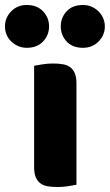

<svg xmlns="http://www.w3.org/2000/svg" viewBox="-81 -743 441 771"><path d="M-61 -637Q-61 -672 -36 -697.5Q-11 -723 26 -723Q68 -723 92 -697.5Q116 -672 116 -637Q116 -602 92 -576.5Q68 -551 26 -551Q8 -551 -8 -558Q-24 -565 -36 -576.5Q-48 -588 -54.5 -603.5Q-61 -619 -61 -637ZM163 -637Q163 -672 186.5 -697.5Q210 -723 252 -723Q271 -723 287 -716Q303 -709 315 -697Q327 -685 333.5 -669.5Q340 -654 340 -637Q340 -602 315 -576.5Q290 -551 252 -551Q210 -551 186.5 -576.5Q163 -602 163 -637ZM226 -1Q215 1 193.5 4.5Q172 8 150 8Q128 8 110.5 5Q93 2 81 -7Q69 -16 62.5 -31.5Q56 -47 56 -72V-479Q67 -481 88.5 -484.5Q110 -488 132 -488Q154 -488 171.5 -485Q189 -482 201 -473Q213 -464 219.5 -448.5Q226 -433 226 -408Z"/></svg>

Font: Baloo Thambi
Style: Regular
Weight: 400
Designer: Aadarsh Rajan and Ek Type
Foundry: Ek Type
Version: Version 1.443;PS 1.000;hotconv 16.6.51;makeotf.lib2.5.65220;